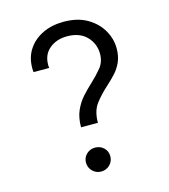

<svg xmlns="http://www.w3.org/2000/svg" viewBox="-103 -751 737 838"><g transform="rotate(-15 266.0 -332.0)"><path d="M215.9 -203.9H292Q292 -258.1 317.3 -290.4Q342.5 -322.6 373.5 -350.1Q394.1 -368.7 412.8 -388.7Q431.4 -408.7 443.3 -434.9Q455.2 -461.1 455.2 -497.2Q455.2 -539.5 432.9 -578.7Q410.5 -618 367.3 -643.3Q324.1 -668.7 260.9 -668.7Q207.9 -668.7 166.3 -648.8Q124.7 -628.9 100.8 -592.9Q76.9 -557 76.9 -508.8Q76.9 -504.2 77.1 -499.6Q77.2 -494.9 78.2 -490.2H148.8Q148.1 -493.9 147.9 -497.5Q147.7 -501.1 147.7 -504.3Q147.7 -550.8 179.7 -577.2Q211.6 -603.5 259.2 -603.5Q315.9 -603.5 347.5 -571Q379 -538.4 379 -492.7Q379 -455.8 357.7 -429.9Q336.4 -404.1 309.4 -379Q287.2 -358.7 265.6 -334.9Q244.1 -311 230 -279.5Q215.9 -247.9 215.9 -203.9ZM196.7 -49.3Q196.7 -26.8 212.6 -10.7Q228.6 5.4 251.6 5.4Q275 5.4 290.9 -10.7Q306.7 -26.8 306.7 -49.3Q306.7 -71.8 290.9 -87.2Q275 -102.6 251.6 -102.6Q228.6 -102.6 212.6 -87.2Q196.7 -71.8 196.7 -49.3Z"/></g></svg>

Font: Estedad-FD VF
Style: Regular
Weight: 100
Designer: Amin Abedi
Version: Version 7.3